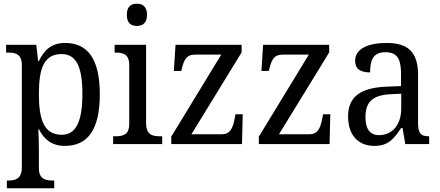

<svg xmlns="http://www.w3.org/2000/svg" viewBox="-20 -778 2377 1037"><path d="M17 239H273V197H265C225 197 190 189 190 130V34C190 2 189 -44 187 -79H191C217 -26 260 10 330 10C453 10 519 -76 519 -269C519 -461 453 -546 331 -546C259 -546 217 -507 190 -448H186L176 -536H13V-494H25C65 -494 98 -485 98 -426V125C98 188 64 197 24 197H17ZM314 -50C219 -50 190 -129 190 -270C190 -412 219 -486 313 -486C394 -486 425 -413 425 -271C425 -129 394 -50 314 -50Z M719 -638C750 -638 774 -653 774 -698C774 -743 750 -758 719 -758C688 -758 665 -743 665 -698C665 -653 688 -638 719 -638ZM591 0H856V-42H844C801 -42 769 -51 769 -114V-536H599V-494H605C646 -494 678 -485 678 -426V-109C678 -50 645 -42 603 -42H591Z M905 0H1287L1291 -161H1252L1247 -136C1238 -88 1224 -53 1179 -53H1014L1285 -495V-536H928L919 -395H959L961 -403C974 -455 985 -483 1035 -483H1175L905 -40Z M1378 0H1760L1764 -161H1725L1720 -136C1711 -88 1697 -53 1652 -53H1487L1758 -495V-536H1401L1392 -395H1432L1434 -403C1447 -455 1458 -483 1508 -483H1648L1378 -40Z M2002 10C2079 10 2108 -30 2147 -87H2154L2169 0H2298V-42H2295C2253 -42 2238 -58 2238 -114V-373C2238 -500 2181 -546 2067 -546C1971 -546 1898 -516 1898 -450C1898 -406 1926 -387 1979 -387C1979 -451 1993 -496 2062 -496C2135 -496 2146 -446 2146 -373V-313L2070 -310C1929 -305 1860 -256 1860 -150C1860 -41 1921 10 2002 10ZM2027 -48C1977 -48 1954 -83 1954 -145C1954 -223 1987 -264 2089 -269L2147 -272V-191C2147 -106 2100 -48 2027 -48Z"/></svg>

Font: Noto Serif Georgian SemiCondensed
Style: Regular
Weight: 400
Width: 4
Designer: Monotype Design Team, Akaki Razmadze
Foundry: Google LLC
Version: Version 2.003